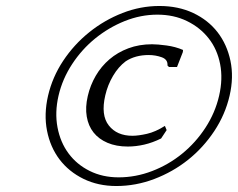

<svg xmlns="http://www.w3.org/2000/svg" viewBox="-20 -674 796 642"><path d="M540 -455 544.9 -450H571.9L591.4 -500L592 -507C575.1 -514.3 556.6 -519.3 536.5 -522C516.5 -524.7 500.4 -526 488.4 -526C459.8 -526 433.4 -521.5 409.3 -512.5C385.2 -503.5 364.1 -491.2 345.8 -475.5C327.5 -459.8 312.3 -441.5 300.1 -420.5C287.9 -399.5 279 -377 273.5 -353C267.6 -327.7 266.5 -304.7 270.1 -284C273.6 -263.3 281.2 -245.7 292.8 -231C304.4 -216.3 320 -204.8 339.4 -196.5C358.8 -188.2 381.5 -184 407.5 -184C425.5 -184 443.8 -186.2 462.5 -190.5C481.1 -194.8 499.9 -201.7 518.7 -211L537.2 -239L531.4 -253C510.3 -239.7 490.3 -230.8 471.3 -226.5C452.3 -222.2 436.1 -220 422.8 -220C388.1 -220 361.8 -231.5 343.8 -254.5C325.7 -277.5 321.8 -311 332 -355C337.3 -378.3 346.1 -400.2 358.1 -420.5C370.1 -440.8 384.2 -457 400.3 -469C421.5 -483 447.1 -490 477.1 -490C492.5 -490 507 -487.5 520.9 -482.5C534.7 -477.5 541.1 -468.3 540 -455ZM513 -654C471 -654 429.8 -646.2 389.6 -630.5C349.3 -614.8 312.1 -593.3 278.2 -566C244.2 -538.7 215.2 -506.8 191.1 -470.5C167.1 -434.2 150.3 -395.3 140.7 -354C131.2 -312.7 130 -273.7 137.2 -237C144.4 -200.3 158.4 -168.3 179 -141C199.7 -113.7 226.4 -92 259 -76C291.7 -60 328.3 -52 369 -52C412.3 -52 454.6 -59.8 495.9 -75.5C537.2 -91.2 574.8 -112.5 608.7 -139.5C642.6 -166.5 671.8 -198.5 696.4 -235.5C720.9 -272.5 738 -312 747.7 -354C757.3 -395.3 758.2 -434.2 750.6 -470.5C743 -506.8 728.7 -538.7 707.7 -566C686.6 -593.3 659.4 -614.8 626.1 -630.5C592.7 -646.2 555 -654 513 -654ZM506.3 -625C543 -625 576 -617.8 605.3 -603.5C634.7 -589.2 658.9 -569.8 677.9 -545.5C697 -521.2 709.7 -492.5 716.1 -459.5C722.5 -426.5 721.3 -391.3 712.7 -354C704 -316 688.7 -280.3 667 -247C645.3 -213.7 619.3 -184.7 588.9 -160C558.6 -135.3 525.1 -116 488.5 -102C452 -88 414.7 -81 376.7 -81C340.7 -81 308.4 -88.2 279.7 -102.5C251 -116.8 227.5 -136.3 209.2 -161C190.9 -185.7 178.6 -214.7 172.3 -248C166 -281.3 167.1 -316.7 175.7 -354C184.3 -391.3 199.5 -426.5 221.1 -459.5C242.7 -492.5 268.5 -521.2 298.4 -545.5C328.4 -569.8 361.2 -589.2 396.8 -603.5C432.5 -617.8 469 -625 506.3 -625Z"/></svg>

Font: Quattrocento
Style: Italic
Weight: 400
Italic angle: -13°
Designer: Pablo Impallari
Foundry: Pablo Impallari, Igino Marini, Branda Gallo
Version: Version 2.000